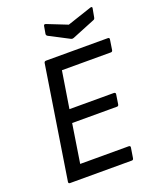

<svg xmlns="http://www.w3.org/2000/svg" viewBox="-153 -930 831 1020"><g transform="rotate(-20 262.0 -420.0)"><path d="M482.9 -838.9Q488.3 -840.8 491.5 -839.4Q494.6 -837.9 494.1 -833L484.9 -783.2Q483.4 -773.4 476.1 -771L345.2 -717.8Q337.9 -714.8 331.1 -717.8L219.2 -775.9Q210.9 -780.8 211.9 -789.1L219.2 -831.1Q220.7 -841.8 231.9 -837.9L345.2 -793ZM64 0Q53.7 0 55.2 -9.8L154.8 -645Q156.2 -654.8 166 -654.8H515.1Q525.4 -654.8 523.9 -645L515.1 -587.9Q513.7 -578.1 504.9 -578.1H228L194.8 -370.1H445.8Q450.7 -370.1 453.4 -367.2Q456.1 -364.3 455.1 -359.9L446.8 -306.2Q445.3 -295.9 437 -295.9H183.1L148.9 -77.1H422.9Q433.6 -77.1 432.1 -66.9L422.9 -9.8Q421.4 0 413.1 0Z"/></g></svg>

Font: Sofia Sans
Style: Italic
Weight: 400
Italic angle: -9°
Designer: Botio Nikoltchev, Ani Petrova
Foundry: lettersoup
Version: Version 4.100